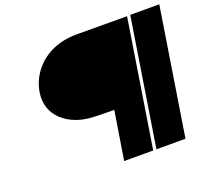

<svg xmlns="http://www.w3.org/2000/svg" viewBox="-136 -996 1276 1168"><g transform="rotate(-20 502.0 -411.5)"><path d="M137 -570C112 -415 240 -328 372 -317C427 -313 479 -314 527 -313L477 0H665L795 -822L461 -823C266 -820 157 -694 137 -570ZM686 0H874L1004 -823H816Z"/></g></svg>

Font: Rabbid Highway Sign IV
Style: BlkObl
Weight: 400
Foundry: Cannot Into Space Fonts
Version: Version 0.277